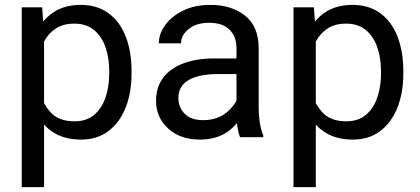

<svg xmlns="http://www.w3.org/2000/svg" viewBox="-20 -558 1707 781"><path d="M159.2 -426.8V203.1H68.4V-528.3H151.4ZM515.1 -268.6V-258.3Q515.1 -181.2 491.2 -120.6Q467.3 -60.1 421.4 -25.1Q375.5 9.8 310.1 9.8Q242.7 9.8 196.8 -19.5Q150.9 -48.8 124.8 -103Q98.6 -157.2 91.3 -231.4V-286.1Q99.1 -364.3 125.2 -420.7Q151.4 -477.1 196.8 -507.6Q242.2 -538.1 308.6 -538.1Q375 -538.1 421.1 -504.4Q467.3 -470.7 491.2 -409.9Q515.1 -349.1 515.1 -268.6ZM424.3 -258.3V-268.6Q424.3 -321.3 409.4 -365.2Q394.5 -409.2 363 -435.5Q331.5 -461.9 282.2 -461.9Q236.8 -461.9 206.8 -441.9Q176.8 -421.9 159.7 -389.6Q142.6 -357.4 135.3 -321.8V-195.3Q149.9 -143.6 183.1 -104Q216.3 -64.5 283.2 -64.5Q332 -64.5 363.3 -91.1Q394.5 -117.7 409.4 -161.9Q424.3 -206.1 424.3 -258.3Z M941.9 -90.3V-362.3Q941.9 -409.2 913.8 -437.3Q885.7 -465.3 830.6 -465.3Q779.3 -465.3 747.8 -440.2Q716.3 -415 716.3 -381.8H626Q626 -419.9 651.9 -455.8Q677.7 -491.7 724.9 -514.9Q772 -538.1 835.9 -538.1Q921.9 -538.1 977.1 -494.1Q1032.2 -450.2 1032.2 -361.3V-115.2Q1032.2 -88.9 1036.9 -59.1Q1041.5 -29.3 1050.8 -7.8V0H956.5Q949.7 -15.6 945.8 -41.7Q941.9 -67.9 941.9 -90.3ZM957.5 -320.3 958.5 -256.8H867.2Q815.4 -256.8 779.3 -246.1Q743.2 -235.4 724.4 -213.6Q705.6 -191.9 705.6 -159.2Q705.6 -121.6 731 -95.5Q756.3 -69.3 806.6 -69.3Q868.7 -69.3 908.4 -106.4Q948.2 -143.6 950.7 -179.2L989.3 -135.7Q981.9 -95.2 930.4 -42.7Q878.9 9.8 793.5 9.8Q712.4 9.8 663.6 -35.6Q614.7 -81.1 614.7 -147Q614.7 -203.6 644 -242.2Q673.3 -280.8 726.8 -300.5Q780.3 -320.3 852.5 -320.3Z M1264.6 -426.8V203.1H1173.8V-528.3H1256.8ZM1620.6 -268.6V-258.3Q1620.6 -181.2 1596.7 -120.6Q1572.8 -60.1 1526.9 -25.1Q1481 9.8 1415.5 9.8Q1348.1 9.8 1302.2 -19.5Q1256.3 -48.8 1230.2 -103Q1204.1 -157.2 1196.8 -231.4V-286.1Q1204.6 -364.3 1230.7 -420.7Q1256.8 -477.1 1302.2 -507.6Q1347.7 -538.1 1414.1 -538.1Q1480.5 -538.1 1526.6 -504.4Q1572.8 -470.7 1596.7 -409.9Q1620.6 -349.1 1620.6 -268.6ZM1529.8 -258.3V-268.6Q1529.8 -321.3 1514.9 -365.2Q1500 -409.2 1468.5 -435.5Q1437 -461.9 1387.7 -461.9Q1342.3 -461.9 1312.3 -441.9Q1282.2 -421.9 1265.1 -389.6Q1248 -357.4 1240.7 -321.8V-195.3Q1255.4 -143.6 1288.6 -104Q1321.8 -64.5 1388.7 -64.5Q1437.5 -64.5 1468.8 -91.1Q1500 -117.7 1514.9 -161.9Q1529.8 -206.1 1529.8 -258.3Z"/></svg>

Font: RobotoDEMO
Style: Regular
Weight: 400
Designer: Christian Robertson
Foundry: Google
Version: Version 2.136